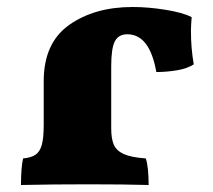

<svg xmlns="http://www.w3.org/2000/svg" viewBox="-20 -527 609 549"><path d="M46 -74Q69 -76 81.5 -84.5Q94 -93 99.5 -112.5Q105 -132 105 -170V-295Q105 -404 177.5 -455.5Q250 -507 359 -507Q404 -507 453.5 -499Q503 -491 528 -478Q526 -452 526 -438Q526 -389 534 -343Q516 -331 486 -326Q456 -321 427 -321Q408 -429 344 -429Q319 -429 308.5 -409Q298 -389 298 -338V-160Q298 -130 305.5 -113Q313 -96 334 -86.5Q355 -77 397 -74Q405 -49 405 2Q337 0 232 0Q128 0 40 2Q40 -47 46 -74Z"/></svg>

Font: Vollkorn SC Black
Style: Regular
Weight: 900
Designer: Friedrich Althausen
Foundry: Friedrich Althausen
Version: Version 4.015